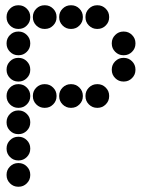

<svg xmlns="http://www.w3.org/2000/svg" viewBox="-20 -715 640 730"><path d="M49 -695Q31 -695 18 -682Q5 -669 5 -651V-649Q5 -631 18 -618Q31 -605 49 -605H51Q69 -605 82 -618Q95 -631 95 -649V-651Q95 -669 82 -682Q69 -695 51 -695ZM149 -695Q131 -695 118 -682Q105 -669 105 -651V-649Q105 -631 118 -618Q131 -605 149 -605H151Q169 -605 182 -618Q195 -631 195 -649V-651Q195 -669 182 -682Q169 -695 151 -695ZM249 -695Q231 -695 218 -682Q205 -669 205 -651V-649Q205 -631 218 -618Q231 -605 249 -605H251Q269 -605 282 -618Q295 -631 295 -649V-651Q295 -669 282 -682Q269 -695 251 -695ZM349 -695Q331 -695 318 -682Q305 -669 305 -651V-649Q305 -631 318 -618Q331 -605 349 -605H351Q369 -605 382 -618Q395 -631 395 -649V-651Q395 -669 382 -682Q369 -695 351 -695ZM49 -595Q31 -595 18 -582Q5 -569 5 -551V-549Q5 -531 18 -518Q31 -505 49 -505H51Q69 -505 82 -518Q95 -531 95 -549V-551Q95 -569 82 -582Q69 -595 51 -595ZM449 -595Q431 -595 418 -582Q405 -569 405 -551V-549Q405 -531 418 -518Q431 -505 449 -505H451Q469 -505 482 -518Q495 -531 495 -549V-551Q495 -569 482 -582Q469 -595 451 -595ZM49 -495Q31 -495 18 -482Q5 -469 5 -451V-449Q5 -431 18 -418Q31 -405 49 -405H51Q69 -405 82 -418Q95 -431 95 -449V-451Q95 -469 82 -482Q69 -495 51 -495ZM449 -495Q431 -495 418 -482Q405 -469 405 -451V-449Q405 -431 418 -418Q431 -405 449 -405H451Q469 -405 482 -418Q495 -431 495 -449V-451Q495 -469 482 -482Q469 -495 451 -495ZM49 -395Q31 -395 18 -382Q5 -369 5 -351V-349Q5 -331 18 -318Q31 -305 49 -305H51Q69 -305 82 -318Q95 -331 95 -349V-351Q95 -369 82 -382Q69 -395 51 -395ZM149 -395Q131 -395 118 -382Q105 -369 105 -351V-349Q105 -331 118 -318Q131 -305 149 -305H151Q169 -305 182 -318Q195 -331 195 -349V-351Q195 -369 182 -382Q169 -395 151 -395ZM249 -395Q231 -395 218 -382Q205 -369 205 -351V-349Q205 -331 218 -318Q231 -305 249 -305H251Q269 -305 282 -318Q295 -331 295 -349V-351Q295 -369 282 -382Q269 -395 251 -395ZM349 -395Q331 -395 318 -382Q305 -369 305 -351V-349Q305 -331 318 -318Q331 -305 349 -305H351Q369 -305 382 -318Q395 -331 395 -349V-351Q395 -369 382 -382Q369 -395 351 -395ZM49 -295Q31 -295 18 -282Q5 -269 5 -251V-249Q5 -231 18 -218Q31 -205 49 -205H51Q69 -205 82 -218Q95 -231 95 -249V-251Q95 -269 82 -282Q69 -295 51 -295ZM49 -195Q31 -195 18 -182Q5 -169 5 -151V-149Q5 -131 18 -118Q31 -105 49 -105H51Q69 -105 82 -118Q95 -131 95 -149V-151Q95 -169 82 -182Q69 -195 51 -195ZM49 -95Q31 -95 18 -82Q5 -69 5 -51V-49Q5 -31 18 -18Q31 -5 49 -5H51Q69 -5 82 -18Q95 -31 95 -49V-51Q95 -69 82 -82Q69 -95 51 -95Z"/></svg>

Font: Doto Rounded Black
Style: Regular
Weight: 900
Monospace: yes
Version: Version 1.000